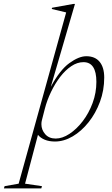

<svg xmlns="http://www.w3.org/2000/svg" viewBox="-146 -730 588 1004"><path d="M73.5 243.5 70 255H-125.5L-122 243.5L-48.5 230.5L200 -665L124.5 -683L126.5 -689.5L237.5 -709.5H246L119.5 -275.5Q167 -364 216.8 -400Q266.5 -436 305 -436Q351 -436 375 -406.8Q399 -377.5 399 -324.5Q399 -258 376.8 -197.8Q354.5 -137.5 317.2 -90.8Q280 -44 234.2 -17Q188.5 10 141.5 10Q110.5 10 87.8 0.5Q65 -9 52.5 -25L-15 230.5ZM73 -101Q70.5 -92.5 70.5 -80.5Q70.5 -51 90.5 -28.2Q110.5 -5.5 145 -5.5Q180 -5.5 217.2 -30Q254.5 -54.5 286.5 -96.2Q318.5 -138 338.2 -191.2Q358 -244.5 358 -302Q358 -405 290.5 -405Q258 -405 226.8 -384Q195.5 -363 168.5 -327.8Q141.5 -292.5 120.8 -249.2Q100 -206 88.5 -161.5Z"/></svg>

Font: Newsreader Text ExtraLight
Style: Italic
Weight: 275
Italic angle: -17°
Designer: Hugues Gentile
Foundry: Production Type
Version: Version 1.001